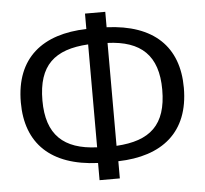

<svg xmlns="http://www.w3.org/2000/svg" viewBox="-53 -779 926 868"><g transform="rotate(-5 410.0 -345.0)"><path d="M454 -115V-582C605 -576 682 -506 682 -350C682 -190 607 -124 454 -115ZM138 -348C138 -508 213 -574 366 -583V-116C215 -122 138 -192 138 -348ZM780 -350C780 -537 669 -644 456 -653V-723H364V-653C166 -648 40 -551 40 -348C40 -161 151 -54 364 -45V33H456V-45C654 -50 780 -147 780 -350Z"/></g></svg>

Font: Fira Math
Style: Regular
Weight: 400
Designer: Xiangdong Zeng
Foundry: Xiangdong Zeng
Version: Version 0.3.4